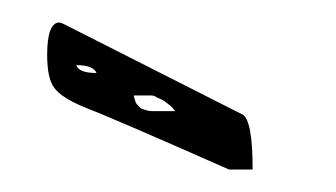

<svg xmlns="http://www.w3.org/2000/svg" viewBox="-20 -735 299 171"><path d="M22 -686Q22 -715 33 -715L36 -714L196 -633Q205 -628 205 -584H184Q80 -630 54 -640Q35 -648 28.5 -656.5Q22 -665 22 -686ZM99 -650Q100 -647 100.5 -645Q101 -643 102.5 -641.5Q104 -640 105 -639Q106 -638 108 -637.5Q110 -637 111.5 -636.5Q113 -636 116.5 -636Q120 -636 121.5 -636Q123 -636 128 -636Q133 -636 136 -636Q134 -639 131.5 -641Q129 -643 127 -644.5Q125 -646 122.5 -647Q120 -648 118.5 -649Q117 -650 114 -650Q111 -650 109.5 -650Q108 -650 104 -650Q100 -650 99 -650ZM48 -677Q50 -670 66 -670Q63 -677 48 -677Z"/></svg>

Font: CabinSketch
Style: Regular
Weight: 400
Designer: Pablo Impallari
Foundry: Pablo Impallari. www.impallari.com Igino Marini. www.ikern.com
Version: Version 1.002